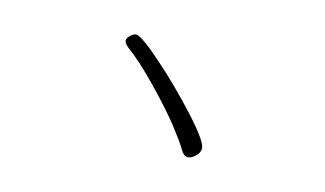

<svg xmlns="http://www.w3.org/2000/svg" viewBox="-54 -681 1108 655"><g transform="rotate(15 500.0 -353.5)"><path d="M346 -482Q330 -495 330 -504Q330 -513 340.5 -523Q351 -533 360 -533Q379 -533 456.5 -464.5Q534 -396 605.5 -317.5Q677 -239 677 -215Q677 -200 663 -187Q649 -174 636 -174Q623 -174 611 -195Q599 -216 562.5 -263Q526 -310 459.5 -379Q393 -448 346 -482Z"/></g></svg>

Font: ToneOZ-Pinyin-WenKai-Regular
Style: Regular
Weight: 400
Designer: Fontworks Inc.
Foundry: ToneOZ
Version: Version 0.240331